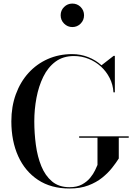

<svg xmlns="http://www.w3.org/2000/svg" viewBox="-20 -1070 771 1100"><path d="M433.5 -289H717.5V-281H660.5V-162Q645.5 -138 622.2 -108.5Q599 -79 565.5 -52Q532 -25 485.8 -7.5Q439.5 10 378.5 10Q272.5 10 198 -39.2Q123.5 -88.5 84.2 -175.2Q45 -262 45 -375Q45 -459.5 70.8 -530Q96.5 -600.5 143.2 -652Q190 -703.5 253.8 -731.8Q317.5 -760 393.5 -760Q441.5 -760 485 -743Q528.5 -726 561.5 -696L631 -750H638V-541H630Q627.5 -585 608.2 -623Q589 -661 557.8 -689.2Q526.5 -717.5 486.8 -733.2Q447 -749 404 -749Q341.5 -749 298 -716.8Q254.5 -684.5 228 -630.2Q201.5 -576 189 -509.8Q176.5 -443.5 176.5 -375Q176.5 -307 185.5 -239.8Q194.5 -172.5 216.8 -118Q239 -63.5 278.2 -30.5Q317.5 2.5 378.5 2.5Q421 2.5 449.8 -13.2Q478.5 -29 496.5 -51Q514.5 -73 524.5 -94Q534.5 -115 538.5 -125V-281H433.5ZM394.5 -915Q367 -915 347.2 -934.8Q327.5 -954.5 327.5 -982.5Q327.5 -1010.5 347.2 -1030Q367 -1049.5 394.5 -1049.5Q422.5 -1049.5 442 -1030Q461.5 -1010.5 461.5 -982.5Q461.5 -954.5 442 -934.8Q422.5 -915 394.5 -915Z"/></svg>

Font: BodoniModa_28ptMedium
Style: Regular
Weight: 500
Designer: Owen Earl
Foundry: indestructible type
Version: Version 2.004